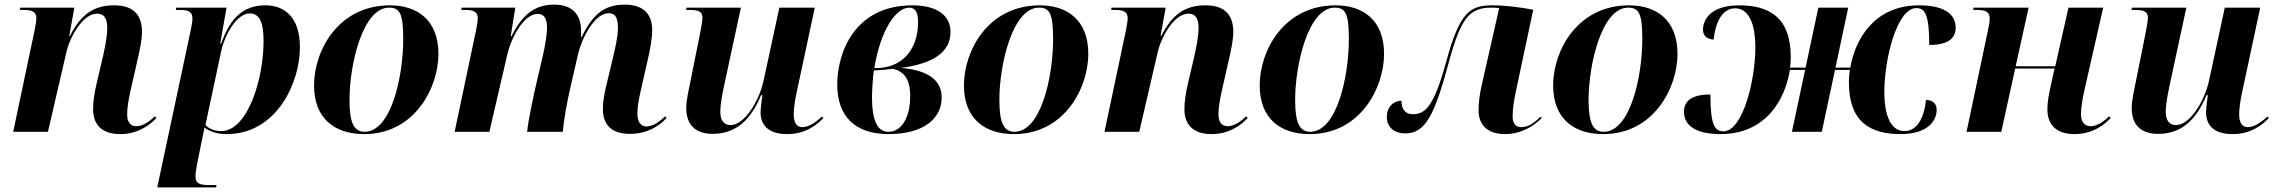

<svg xmlns="http://www.w3.org/2000/svg" viewBox="-20 -569 9835 829"><path d="M499 10C572 10 623 -25 655 -59L649 -67C630 -49 600 -24 569 -24C543 -24 529 -42 529 -75C529 -105 535 -138 543 -175L575 -316C583 -351 593 -397 593 -431C593 -496 564 -546 474 -546C387 -546 331 -510 282 -414H279L301 -536H67L66 -526H84C122 -526 137 -516 137 -489C137 -479 133 -458 130 -441L37 0H187L267 -345C281 -406 336 -510 399 -510C437 -510 443 -478 443 -446C443 -410 430 -349 424 -323L398 -212C386 -161 382 -127 382 -97C382 -31 420 10 499 10Z M804 -441 659 240H913L915 230H882C844 230 824 224 824 192C824 180 827 161 830 145L852 35C857 12 859 0 863 -18C885 -2 914 10 959 10C1174 10 1275 -211 1275 -365C1275 -491 1212 -546 1126 -546C1024 -546 971 -483 935 -381H931L958 -536H741L739 -526H758C796 -526 811 -517 811 -487C811 -479 808 -462 804 -441ZM935 -3C903 -3 879 -16 867 -29L935 -348C950 -417 1001 -511 1058 -511C1103 -511 1118 -468 1118 -393C1118 -224 1048 -3 935 -3Z M1552 10C1772 10 1873 -192 1873 -336C1873 -485 1779 -546 1664 -546C1440 -546 1336 -350 1336 -200C1336 -59 1423 10 1552 10ZM1554 0C1508 0 1489 -39 1489 -138C1489 -288 1545 -536 1660 -536C1707 -536 1721 -509 1721 -400C1721 -241 1670 0 1554 0Z M2699 9C2775 9 2826 -25 2858 -59L2852 -67C2833 -49 2803 -23 2772 -23C2747 -23 2732 -42 2732 -79C2732 -107 2738 -139 2746 -175L2779 -321C2787 -356 2796 -403 2796 -439C2796 -501 2765 -549 2678 -549C2587 -549 2538 -505 2491 -408H2489V-435C2489 -498 2459 -549 2373 -549C2298 -549 2240 -516 2188 -412H2185L2205 -536H1973L1972 -526H1990C2025 -526 2043 -518 2043 -489C2043 -478 2039 -458 2036 -441L1943 0H2093L2170 -332C2186 -403 2240 -509 2302 -509C2335 -509 2342 -479 2342 -449C2342 -427 2335 -376 2324 -329L2298 -218C2284 -157 2261 -53 2256 0H2410C2414 -48 2428 -128 2443 -192L2476 -336C2490 -398 2545 -512 2608 -512C2646 -512 2648 -475 2648 -447C2648 -411 2635 -356 2629 -330L2601 -213C2590 -168 2583 -132 2583 -99C2583 -30 2621 9 2699 9Z M3379 10C3454 10 3502 -25 3535 -59L3529 -66C3504 -42 3472 -20 3445 -20C3420 -20 3407 -39 3407 -76C3407 -99 3413 -140 3419 -167L3498 -536H3345L3277 -221C3257 -130 3193 -29 3135 -29C3103 -29 3090 -51 3090 -89C3090 -114 3098 -160 3106 -197L3179 -536H2944L2942 -526H2960C2998 -526 3013 -518 3013 -491C3013 -480 3009 -458 3004 -431L2960 -212C2953 -178 2943 -135 2943 -102C2943 -43 2971 9 3057 9C3153 9 3220 -46 3266 -158H3272C3269 -143 3264 -97 3264 -84C3264 -33 3293 10 3379 10Z M3817 10C3969 10 4046 -58 4046 -148C4046 -244 3949 -269 3870 -276C4004 -293 4084 -341 4084 -431C4084 -505 4022 -546 3919 -546C3671 -546 3595 -343 3595 -204C3595 -67 3671 10 3817 10ZM3763 -275H3755C3782 -439 3848 -536 3906 -536C3931 -536 3944 -516 3944 -475C3944 -349 3870 -275 3763 -275ZM3817 0C3772 0 3745 -39 3745 -153C3745 -172 3749 -242 3753 -265C3774 -265 3821 -270 3835 -272C3878 -262 3910 -234 3910 -154C3910 -58 3870 0 3817 0Z M4358 10C4578 10 4679 -192 4679 -336C4679 -485 4585 -546 4470 -546C4246 -546 4142 -350 4142 -200C4142 -59 4229 10 4358 10ZM4360 0C4314 0 4295 -39 4295 -138C4295 -288 4351 -536 4466 -536C4513 -536 4527 -509 4527 -400C4527 -241 4476 0 4360 0Z M5211 10C5284 10 5335 -25 5367 -59L5361 -67C5342 -49 5312 -24 5281 -24C5255 -24 5241 -42 5241 -75C5241 -105 5247 -138 5255 -175L5287 -316C5295 -351 5305 -397 5305 -431C5305 -496 5276 -546 5186 -546C5099 -546 5043 -510 4994 -414H4991L5013 -536H4779L4778 -526H4796C4834 -526 4849 -516 4849 -489C4849 -479 4845 -458 4842 -441L4749 0H4899L4979 -345C4993 -406 5048 -510 5111 -510C5149 -510 5155 -478 5155 -446C5155 -410 5142 -349 5136 -323L5110 -212C5098 -161 5094 -127 5094 -97C5094 -31 5132 10 5211 10Z M5635 10C5855 10 5956 -192 5956 -336C5956 -485 5862 -546 5747 -546C5523 -546 5419 -350 5419 -200C5419 -59 5506 10 5635 10ZM5637 0C5591 0 5572 -39 5572 -138C5572 -288 5628 -536 5743 -536C5790 -536 5804 -509 5804 -400C5804 -241 5753 0 5637 0Z M6478 10C6552 10 6606 -28 6637 -60L6631 -65C6600 -34 6576 -20 6548 -20C6526 -20 6511 -34 6511 -67C6511 -95 6517 -138 6525 -174L6600 -527C6547 -537 6484 -546 6422 -546C6326 -546 6282 -514 6225 -305C6170 -105 6133 -76 6080 -76C6043 -76 6031 -104 6031 -134C6002 -134 5968 -113 5968 -63C5968 -22 5998 7 6047 7C6134 7 6173 -69 6235 -298C6288 -494 6325 -536 6421 -536C6434 -536 6442 -535 6453 -534L6380 -212C6368 -161 6364 -125 6364 -93C6364 -30 6402 10 6478 10Z M6902 10C7122 10 7223 -192 7223 -336C7223 -485 7129 -546 7014 -546C6790 -546 6686 -350 6686 -200C6686 -59 6773 10 6902 10ZM6904 0C6858 0 6839 -39 6839 -138C6839 -288 6895 -536 7010 -536C7057 -536 7071 -509 7071 -400C7071 -241 7020 0 6904 0Z M7409 10C7607 10 7689 -143 7708 -267H7774L7717 0H7846L7903 -267H7967C7964 -248 7963 -230 7963 -213C7963 -42 8056 10 8186 10C8309 10 8342 -52 8342 -95C8342 -119 8328 -136 8296 -138C8286 -46 8250 -3 8203 -3C8165 -3 8116 -33 8116 -173C8116 -313 8170 -534 8254 -534C8290 -534 8310 -510 8310 -375C8397 -375 8424 -407 8424 -450C8424 -507 8376 -546 8266 -546C8072 -546 7990 -399 7969 -277H7905L7960 -536H7831L7776 -277H7709C7711 -293 7712 -309 7712 -323C7712 -494 7619 -546 7489 -546C7366 -546 7333 -484 7333 -441C7333 -417 7347 -400 7379 -398C7389 -490 7425 -533 7472 -533C7510 -533 7559 -503 7559 -363C7559 -223 7505 -2 7421 -2C7385 -2 7365 -26 7365 -161C7278 -161 7251 -129 7251 -86C7251 -29 7299 10 7409 10Z M8937 10C9010 10 9061 -25 9093 -59L9087 -67C9068 -49 9038 -24 9007 -24C8981 -24 8965 -42 8965 -75C8965 -105 8972 -143 8980 -180L9061 -536H8911L8854 -283H8683L8739 -536H8501L8500 -526H8518C8556 -526 8571 -516 8571 -489C8571 -476 8567 -453 8563 -436L8471 0H8621L8681 -273H8851L8838 -214C8826 -163 8820 -127 8820 -97C8820 -31 8858 10 8937 10Z M9620 10C9695 10 9743 -25 9776 -59L9770 -66C9745 -42 9713 -20 9686 -20C9661 -20 9648 -39 9648 -76C9648 -99 9654 -140 9660 -167L9739 -536H9586L9518 -221C9498 -130 9434 -29 9376 -29C9344 -29 9331 -51 9331 -89C9331 -114 9339 -160 9347 -197L9420 -536H9185L9183 -526H9201C9239 -526 9254 -518 9254 -491C9254 -480 9250 -458 9245 -431L9201 -212C9194 -178 9184 -135 9184 -102C9184 -43 9212 9 9298 9C9394 9 9461 -46 9507 -158H9513C9510 -143 9505 -97 9505 -84C9505 -33 9534 10 9620 10Z"/></svg>

Font: Noto Serif Display
Style: Bold Italic
Weight: 700
Italic angle: -12°
Designer: Monotype Design Team
Foundry: Monotype Imaging Inc.
Version: Version 2.009